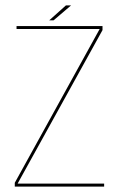

<svg xmlns="http://www.w3.org/2000/svg" viewBox="-20 -688 458 708"><path d="M34.5 0H364V-11H45.5V-12L358 -577V-592H41V-581H347.5L34.5 -14ZM161.5 -613H177.5L242 -668H223Z"/></svg>

Font: Anybody UltraCondensed Thin Thin
Style: Regular
Weight: 250
Version: Version 1.111